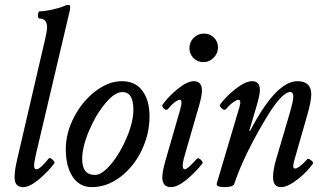

<svg xmlns="http://www.w3.org/2000/svg" viewBox="-20 -745 1306 778"><path d="M74.2 13.2Q56.6 13.2 47.9 3.7Q39.1 -5.9 39.1 -27.8Q39.1 -54.7 49.8 -100.1L164.1 -591.8Q170.9 -623.5 170.9 -632.8Q170.9 -669.9 140.1 -669.9Q135.7 -669.9 134.3 -677.2Q132.8 -684.6 134.8 -691.9Q136.7 -699.2 141.1 -699.2Q160.6 -699.2 189.9 -705.6Q219.2 -711.9 238.8 -720.2Q248.5 -725.1 256.8 -725.1Q262.7 -725.1 263.9 -720.9Q265.1 -716.8 263.2 -704.1L125 -117.2Q117.7 -84 118.2 -71.5Q118.7 -59.1 127.9 -59.1Q142.6 -59.1 176.8 -102.1Q182.1 -108.4 192.9 -98.1Q203.6 -87.9 200.2 -83Q173.8 -48.3 137 -17.6Q100.1 13.2 74.2 13.2Z M352.5 13.2Q301.8 13.2 274.2 -29.1Q246.6 -71.3 246.6 -141.1Q246.6 -206.5 280.3 -271Q314 -335.4 367.2 -375.7Q420.4 -416 473.6 -416Q528.3 -416 557.1 -377.2Q585.9 -338.4 585.9 -273.9Q585.9 -202.1 554 -135.7Q522 -69.3 467.8 -28.1Q413.6 13.2 352.5 13.2ZM364.7 -36.1Q393.6 -36.1 430.7 -80.8Q467.8 -125.5 494.1 -188.7Q520.5 -252 520.5 -300.8Q520.5 -372.1 475.6 -372.1Q444.8 -372.1 406 -325.2Q367.2 -278.3 340.1 -213.6Q313 -148.9 313 -100.1Q313 -36.1 364.7 -36.1Z M804.7 -493.2Q780.3 -493.2 763.9 -509.8Q747.6 -526.4 747.6 -549.8Q747.6 -574.7 764.9 -591.8Q782.2 -608.9 806.6 -608.9Q830.6 -608.9 846.9 -592.8Q863.3 -576.7 863.3 -553.2Q863.3 -528.8 845.7 -511Q828.1 -493.2 804.7 -493.2ZM673.3 13.2Q637.7 13.2 637.7 -25.9Q637.7 -48.8 650.4 -94.2L709.5 -298.8Q721.7 -340.8 708.5 -340.8Q701.7 -340.8 688.7 -331.3Q675.8 -321.8 660.6 -303.2Q655.8 -298.3 649.9 -300.8Q644 -303.2 639.9 -310.1Q635.7 -316.9 638.7 -320.8Q662.1 -354 700.4 -385Q738.8 -416 765.6 -416Q798.3 -416 798.3 -377.9Q798.3 -356.4 785.6 -313L731.4 -126Q712.4 -64 726.1 -59.6Q727.5 -59.1 729.5 -59.1Q739.7 -59.1 778.3 -102.1Q781.7 -105 787.6 -102.1Q793.5 -99.1 798.1 -92.8Q802.7 -86.4 800.3 -83Q773.4 -47.9 736.3 -17.3Q699.2 13.2 673.3 13.2Z M889.2 13.2Q872.1 13.2 864 9.3Q856 5.4 858.4 -2L950.2 -311Q959 -340.8 945.3 -340.8Q939 -340.8 925 -330.8Q911.1 -320.8 894.5 -301.8Q889.2 -296.4 878.4 -305.9Q867.7 -315.4 872.1 -321.8Q896 -354.5 935.3 -385.3Q974.6 -416 1001.5 -416Q1033.2 -416 1033.2 -379.9Q1033.2 -359.9 1018.1 -310.1L990.2 -215.8L993.2 -213.9Q1098.1 -416 1185.1 -416Q1241.2 -416 1241.2 -362.8Q1241.2 -335 1225.1 -278.8L1180.2 -122.1Q1169.9 -88.9 1168.5 -75.9Q1167 -63 1174.3 -62Q1191.4 -62 1225.1 -100.1Q1229 -104.5 1240.2 -95.7Q1251.5 -86.9 1248 -82Q1224.6 -48.3 1185.1 -17.6Q1145.5 13.2 1119.1 13.2Q1086.4 13.2 1086.4 -26.9Q1086.4 -57.1 1099.1 -100.1L1153.3 -284.2Q1168.5 -336.9 1168.5 -353Q1168.5 -372.1 1156.2 -372.1Q1119.1 -372.1 1047.4 -248Q965.3 -107.9 929.2 0Q924.8 13.2 889.2 13.2Z"/></svg>

Font: Junicode SmCond Medium
Style: Italic
Weight: 500
Width: 4
Italic angle: -11°
Designer: Peter S. Baker
Version: Version 2.206